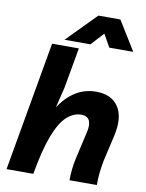

<svg xmlns="http://www.w3.org/2000/svg" viewBox="-100 -1011 823 1081"><g transform="rotate(10 311.5 -470.5)"><path d="M14 0 144 -740H297L256 -509L227 -390Q266 -451 318.5 -484Q371 -517 436 -517Q525 -517 564 -457Q603 -397 578 -288L544 -140Q537 -104 533.5 -69.5Q530 -35 530 0H374Q374 -66 389 -132L424 -285Q434 -330 421.5 -352.5Q409 -375 376 -375Q333 -375 294.5 -341Q256 -307 224 -225Q192 -143 167 0ZM602 -774H465L424 -847L357 -774H209L373 -941H499Z"/></g></svg>

Font: Livvic
Style: Bold Italic
Weight: 700
Italic angle: -10°
Designer: Jacques Le Bailly, Baron von Fonthausen
Version: Version 1.001; ttfautohint (v1.8.2)